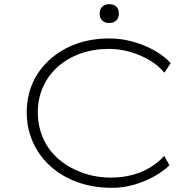

<svg xmlns="http://www.w3.org/2000/svg" viewBox="-20 -889 931 919"><path d="M516 10Q427 10 352.5 -16.5Q278 -43 223 -92Q168 -141 138 -207.5Q108 -274 108 -351Q108 -428 136.5 -492Q165 -556 219 -604.5Q273 -653 345 -679Q417 -705 504 -705Q560 -705 616 -689.5Q672 -674 719 -647.5Q766 -621 797 -587L767 -541Q740 -574 698 -599.5Q656 -625 605 -640Q554 -655 501 -655Q428 -655 366 -633Q304 -611 257.5 -570Q211 -529 186 -473Q161 -417 161 -351Q161 -284 187 -226Q213 -168 261 -127Q309 -86 373.5 -62.5Q438 -39 513 -39Q567 -39 616 -52.5Q665 -66 703.5 -90.5Q742 -115 766 -143L791 -98Q763 -70 718.5 -45Q674 -20 622 -5Q570 10 516 10ZM503 -779Q481 -779 469 -791Q457 -803 457 -824Q457 -844 469 -856.5Q481 -869 503 -869Q525 -869 537 -857Q549 -845 549 -824Q549 -804 537 -791.5Q525 -779 503 -779Z"/></svg>

Font: Lexend Peta ExtraLight
Style: Regular
Weight: 250
Version: Version 1.007